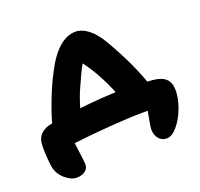

<svg xmlns="http://www.w3.org/2000/svg" viewBox="-116 -649 951 913"><g transform="rotate(-20 359.5 -192.5)"><path d="M589.8 106Q564.5 106 549.3 86.9Q534.2 67.9 534.2 42Q534.2 29.3 540.5 -3.4Q546.9 -36.1 548.8 -48.8H521Q459 -48.8 356.4 -41Q253.9 -33.2 169.9 -22.9Q183.1 73.7 183.1 89.8Q183.1 110.4 166 122.6Q148.9 134.8 124 134.8Q95.2 134.8 65.7 109.1Q36.1 83.5 28.8 47.9Q21 3.4 21 -60.1Q21 -92.8 34.7 -112.3Q48.3 -131.8 79.1 -143.1L101.1 -147.9Q115.2 -199.2 140.4 -263.4Q165.5 -327.6 191.9 -377Q265.1 -520 355 -520Q384.3 -520 416.5 -496.1Q448.7 -472.2 478 -422.9Q554.2 -292.5 594.2 -180.2Q609.9 -178.2 620.1 -178.2Q666 -173.8 686.5 -153.8Q707 -133.8 707 -95.2Q707 -54.7 689.5 -7.3Q671.9 40 644 73Q616.2 106 589.8 106ZM285.2 -263.2Q267.6 -225.1 251 -169.9Q350.6 -181.2 436 -184.1Q390.6 -293.9 335 -366.2Q315.4 -333 285.2 -263.2Z"/></g></svg>

Font: Shantell Sans Irregular
Style: Bold
Weight: 700
Designer: Stephen Nixon, Anya Danilova, Shantell Martin
Foundry: Arrow Type
Version: Version 1.006;[9816181b4]